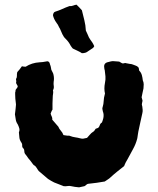

<svg xmlns="http://www.w3.org/2000/svg" viewBox="-20 -772 678 823"><path d="M384 -574Q381 -568 378 -566Q373 -562 367.5 -559Q362 -556 357 -552Q348 -544 331 -544Q324 -549 313 -554Q308 -557 302.5 -559Q297 -561 292 -564Q290 -566 287.5 -569.5Q285 -573 283 -576Q279 -584 274 -591Q269 -598 262 -605Q253 -613 247.5 -625Q242 -637 237 -649Q233 -655 230.5 -661Q228 -667 223 -673Q210 -691 207 -707Q209 -720 217 -722Q233 -727 247 -733.5Q261 -740 278 -746Q286 -745 293.5 -748Q301 -751 308 -752Q314 -746 319.5 -740.5Q325 -735 331 -728Q336 -707 341.5 -685.5Q347 -664 348 -641Q351 -634 354.5 -627Q358 -620 361 -612Q364 -607 367.5 -601.5Q371 -596 375 -591Q377 -588 379.5 -583.5Q382 -579 384 -574ZM595 -393Q593 -384 591 -374.5Q589 -365 587 -355Q588 -352 589 -348Q590 -344 591 -340Q590 -337 589.5 -333.5Q589 -330 588 -325Q588 -324 588.5 -321.5Q589 -319 590 -315Q591 -308 591.5 -301Q592 -294 590 -286Q586 -267 581.5 -247.5Q577 -228 573 -208Q572 -202 571 -195.5Q570 -189 569 -182Q569 -179 568 -177Q562 -154 550 -132.5Q538 -111 527 -90Q525 -86 523 -83Q521 -80 519 -76Q517 -72 515.5 -68.5Q514 -65 512 -60Q498 -49 483 -37Q468 -25 454 -12Q449 -7 442.5 -3Q436 1 429 6Q413 9 394.5 11.5Q376 14 357 16Q353 17 349.5 20.5Q346 24 342 26Q328 29 319 31Q309 30 301 29Q293 28 285 26Q278 24 269.5 25.5Q261 27 253 26Q243 22 232.5 18Q222 14 212 10Q206 7 199 3Q192 -1 186 -5Q176 -13 166 -22Q156 -31 146 -39Q144 -42 142 -44.5Q140 -47 138 -51Q136 -54 133 -58Q130 -62 125 -64Q123 -66 121 -68.5Q119 -71 117 -74Q113 -79 109.5 -84Q106 -89 101 -94Q98 -99 94.5 -103.5Q91 -108 87 -113Q84 -118 84 -125.5Q84 -133 78 -138Q75 -141 75 -147Q76 -155 71 -162Q64 -172 63 -183Q62 -194 61 -205Q65 -214 62.5 -222.5Q60 -231 56 -239Q49 -249 47.5 -260Q46 -271 44 -282Q45 -288 45.5 -294Q46 -300 47 -307Q47 -312 48 -318Q49 -324 48 -329Q45 -350 45 -368V-370Q45 -370 45 -373V-376L46 -378V-379Q46 -387 49.5 -390.5Q53 -394 56 -400Q56 -405 52 -410Q48 -415 49 -421Q51 -423 49.5 -426.5Q48 -430 49 -434Q53 -440 52.5 -447.5Q52 -455 54 -463Q59 -468 64 -474.5Q69 -481 74 -488Q77 -487 81.5 -486.5Q86 -486 90 -486Q116 -503 150 -505Q157 -505 163 -506Q169 -507 175 -508Q178 -509 181 -509Q184 -509 186 -509Q191 -506 192.5 -502.5Q194 -499 195 -494Q197 -490 198 -484Q199 -478 200 -473Q202 -468 205 -463Q208 -458 209 -453Q213 -437 210 -421Q209 -412 210.5 -403Q212 -394 207 -385Q209 -378 207.5 -370Q206 -362 206 -354Q205 -341 205 -328.5Q205 -316 205 -302Q202 -298 200.5 -294Q199 -290 197 -285Q199 -278 202 -272Q205 -266 204 -259Q209 -253 214 -247.5Q219 -242 223 -237Q225 -234 227 -232.5Q229 -231 230 -229Q234 -219 241 -211.5Q248 -204 252 -193Q255 -192 258 -192Q261 -192 265 -191Q269 -190 273 -190.5Q277 -191 281 -189Q291 -185 302 -183.5Q313 -182 324 -179Q332 -177 336 -177.5Q340 -178 353 -181Q359 -187 365 -194.5Q371 -202 379 -207Q383 -209 385 -212.5Q387 -216 390 -220L401 -224Q406 -229 408 -236Q410 -243 417 -247Q419 -252 420.5 -257Q422 -262 423 -266Q426 -282 421 -294Q420 -299 419 -304Q418 -309 420 -313Q424 -326 424.5 -339.5Q425 -353 429 -367Q429 -368 430 -371Q425 -392 430 -417Q433 -431 432 -444.5Q431 -458 429 -471Q428 -474 427.5 -476Q427 -478 427 -481Q423 -502 444 -506Q458 -510 463.5 -510Q469 -510 491 -508Q493 -507 496 -505Q499 -503 503 -501Q507 -499 512 -501Q517 -503 521 -501Q525 -500 529 -499.5Q533 -499 537 -498Q543 -498 549 -495.5Q555 -493 561 -491Q567 -489 571.5 -485Q576 -481 576 -473Q576 -470 577 -469Q585 -461 588 -450Q591 -439 592 -428Q596 -419 596 -410.5Q596 -402 595 -393Z"/></svg>

Font: Daruma Drop One
Style: Regular
Weight: 400
Designer: Maniackers Design
Version: Version 1.000